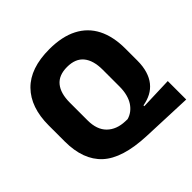

<svg xmlns="http://www.w3.org/2000/svg" viewBox="-176 -806 986 986"><g transform="rotate(-45 317.5 -313.0)"><path d="M632 -107V27L355 16Q186.5 9 112.5 -59.5Q38.5 -128 38.5 -262V-378Q38.5 -509.5 108.8 -581.2Q179 -653 317.5 -653Q409.5 -653 471.5 -621Q533.5 -589 564.8 -527.8Q596 -466.5 596 -378.5V-292Q596 -250 586.2 -217.8Q576.5 -185.5 558.2 -162.8Q540 -140 514 -126.2Q488 -112.5 455.5 -107V-101ZM331.5 -115 348 -114.5Q367.5 -120 383.5 -132Q399.5 -144 411.5 -162Q423.5 -180 430.2 -205.2Q437 -230.5 437 -262.5V-384.5Q437 -452 407.5 -488Q378 -524 317.5 -524Q257 -524 227.5 -488Q198 -452 198 -384.5V-255.5Q198 -188 234 -152.5Q270 -117 331.5 -115Z"/></g></svg>

Font: Anek Malayalam Medium
Style: Bold
Weight: 700
Version: Version 1.003